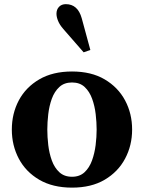

<svg xmlns="http://www.w3.org/2000/svg" viewBox="-20 -870 676 901"><path d="M318 10.5Q227.5 10.5 164.2 -26.5Q101 -63.5 68.2 -125.5Q35.5 -187.5 35.5 -262Q35.5 -337 68.2 -398.8Q101 -460.5 164.2 -497.5Q227.5 -534.5 318 -534.5Q408.5 -534.5 471.2 -497.5Q534 -460.5 567 -398.8Q600 -337 600 -262Q600 -187.5 567 -125.5Q534 -63.5 471.2 -26.5Q408.5 10.5 318 10.5ZM318 -40.5Q354 -40.5 376.8 -61.8Q399.5 -83 411.8 -117Q424 -151 428.8 -189.2Q433.5 -227.5 433.5 -262Q433.5 -296 429 -334.5Q424.5 -373 412.2 -406.8Q400 -440.5 377.2 -461.8Q354.5 -483 318 -483Q281.5 -483 258.5 -461.8Q235.5 -440.5 223.2 -406.8Q211 -373 206.5 -334.5Q202 -296 202 -262Q202 -227.5 206.5 -189.2Q211 -151 223.2 -117Q235.5 -83 258.5 -61.8Q281.5 -40.5 318 -40.5ZM372.5 -624.5 277 -734Q260 -753.5 252.5 -772Q245 -790.5 245 -805.5Q245 -825.5 257 -838Q269 -850.5 289 -850.5Q345 -850.5 363.5 -784.5L404 -635.5Z"/></svg>

Font: Libre Caslon Text
Style: Bold
Weight: 700
Designer: Pablo Impallari, Rodrigo Fuenzalida, Katja Schimmel
Foundry: Pablo Impallari, Rodrigo Fuenzalida
Version: Version 2.000